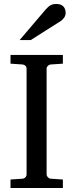

<svg xmlns="http://www.w3.org/2000/svg" viewBox="-20 -948 370 968"><path d="M33 0H297V-43L236 -47C225 -48 215 -58 215 -69V-602C215 -613 225 -622 236 -623L297 -627V-671H33V-627L93 -623C105 -622 114 -614 114 -602V-69C114 -57 105 -48 93 -47L33 -43ZM264 -928C235 -928 225 -915 211 -901L79 -746H135L288 -843C299 -852 311 -864 311 -883C311 -911 294 -928 265 -928Z"/></svg>

Font: Veleka
Style: Regular
Weight: 400
Designer: Stefan Peev, Context Ltd, 2016; SIL International, 1997-2014.
Foundry: Stefan Peev, Context Ltd, 2016
Version: Version 1.000